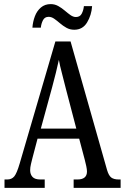

<svg xmlns="http://www.w3.org/2000/svg" viewBox="-20 -916 608 936"><path d="M2 0V-41H15Q37 -41 49.5 -56Q62 -71 76 -119L250 -714H324L502 -87Q510 -60 522.5 -50.5Q535 -41 560 -41H568V0H339V-41H357Q404 -41 404 -80Q404 -90 400.5 -106.5Q397 -123 393 -138L366 -240H163L138 -145Q135 -133 131 -116.5Q127 -100 127 -86Q127 -66 138.5 -53.5Q150 -41 177 -41H198V0ZM179 -289H352L302 -480Q291 -525 281.5 -560.5Q272 -596 267 -624Q261 -596 252.5 -561.5Q244 -527 234 -490ZM342 -771Q321 -771 304 -780.5Q287 -790 272.5 -802.5Q258 -815 244.5 -824.5Q231 -834 217 -834Q198 -834 189.5 -817.5Q181 -801 179 -781H138Q140 -810 150 -836.5Q160 -863 179.5 -879.5Q199 -896 227 -896Q247 -896 264 -886.5Q281 -877 295.5 -864.5Q310 -852 323.5 -842.5Q337 -833 350 -833Q370 -833 378.5 -849.5Q387 -866 389 -886H429Q426 -842 404.5 -806.5Q383 -771 342 -771Z"/></svg>

Font: Noto Serif Thai ExtraCondensed
Style: Regular
Weight: 400
Width: 2
Designer: Monotype Design Team
Foundry: Monotype Imaging Inc.
Version: Version 2.002; ttfautohint (v1.8.4.7-5d5b)